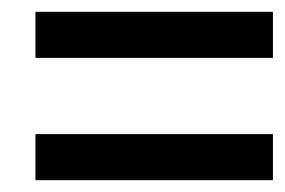

<svg xmlns="http://www.w3.org/2000/svg" viewBox="-20 -386 482 325"><path d="M40 -288V-366H442V-288ZM40 -81V-159H442V-81Z"/></svg>

Font: Smooch Sans Thin Black
Style: Regular
Weight: 900
Version: Version 1.010